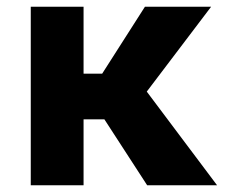

<svg xmlns="http://www.w3.org/2000/svg" viewBox="-20 -548 708 568"><path d="M288.8 -195 415.3 0H622.1L414.2 -277L604.5 -528H408.7L282.2 -330H227.2V-528H71V0H227.2V-195Z"/></svg>

Font: Asimov
Style: Wid
Weight: 500
Designer: Google
Version: Version 2.000980; 2014